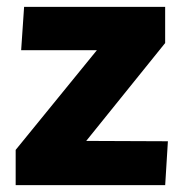

<svg xmlns="http://www.w3.org/2000/svg" viewBox="-20 -540 529 560"><path d="M25.7 -102.8 262.5 -393.5H41.7L50.3 -520H461.7V-414.5L231.5 -129L469.7 -128L461.8 0H25.7Z"/></svg>

Font: Murecho Thin
Style: Regular
Weight: 100
Designer: Neil Summerour
Foundry: Positype
Version: Version 1.010